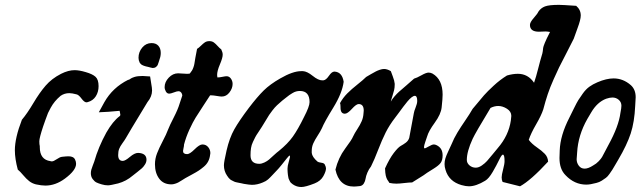

<svg xmlns="http://www.w3.org/2000/svg" viewBox="-20 -752 2586 775"><path d="M334 -339.8Q332 -338.9 329.1 -338.9Q320.3 -338.9 309.1 -354Q297.9 -369.1 289.1 -371.1Q270.5 -376 259.8 -376Q240.2 -376 224.6 -365.2Q210.9 -353.5 201.7 -342.3Q192.4 -331.1 184.6 -316.9Q176.8 -302.7 173.8 -295.9Q170.9 -289.1 163.6 -268.6Q156.2 -248 154.3 -242.2Q138.7 -195.3 138.7 -181.6Q138.7 -168.9 140.6 -162.1V-158.2Q140.6 -107.4 183.6 -101.6Q185.5 -100.6 189.5 -100.6Q196.3 -100.6 209 -109.4Q221.7 -118.2 230.5 -119.1Q248 -121.1 256.8 -121.1Q277.3 -121.1 283.2 -107.4Q287.1 -99.6 287.1 -90.8Q287.1 -64.5 242.2 -31.2Q204.1 -2.9 163.1 -2.9Q147.5 -2.9 125 -7.8Q109.4 -11.7 97.7 -21Q85.9 -30.3 73.7 -44.9Q61.5 -59.6 51.8 -67.4Q40 -111.3 40 -145.5Q40 -195.3 68.4 -268.6Q89.8 -293.9 114.7 -335.9Q139.6 -377.9 164.1 -406.2Q188.5 -434.6 226.6 -454.1Q255.9 -468.8 281.2 -468.8Q299.8 -468.8 326.2 -460.9Q353.5 -453.1 365.7 -441.9Q377.9 -430.7 377.9 -404.3Q377.9 -380.9 366.7 -363.3Q355.5 -345.7 334 -339.8Z M591.8 -578.1Q609.4 -578.1 619.1 -567.4Q628.9 -556.6 628.9 -538.1Q628.9 -530.3 627 -522Q625 -513.7 621.1 -502.9Q618.2 -494.1 616.7 -490.2Q615.2 -486.3 609.9 -481.9Q604.5 -477.5 596.7 -477.5Q589.8 -478.5 576.2 -482.4Q574.2 -482.4 569.3 -483.9Q564.5 -485.4 563 -485.8Q561.5 -486.3 557.6 -487.8Q553.7 -489.3 551.8 -490.7Q549.8 -492.2 547.9 -494.1Q545.9 -496.1 543.9 -499Q539.1 -508.8 539.1 -518.6Q539.1 -542 554.2 -560.1Q569.3 -578.1 591.8 -578.1ZM539.1 -134.8Q571.3 -132.8 571.3 -107.4Q571.3 -97.7 565.4 -88.4Q559.6 -79.1 553.2 -73.2Q546.9 -67.4 534.2 -57.6Q521.5 -47.9 515.6 -43Q489.3 -20.5 457 -11.7Q425.8 -3.9 416 -3.9Q403.3 -3.9 390.6 -7.8Q377 -11.7 369.1 -15.6Q361.3 -19.5 354 -29.3Q346.7 -39.1 346.7 -52.7Q346.7 -59.6 348.6 -66.9Q350.6 -74.2 354.5 -84Q358.4 -93.8 360.4 -99.6Q377 -158.2 409.2 -216.8Q435.5 -262.7 462.9 -283.2Q465.8 -285.2 465.8 -288.6Q465.8 -292 464.4 -296.9Q462.9 -301.8 462.9 -304.7Q414.1 -299.8 378.9 -298.8L401.4 -339.8Q434.6 -398.4 497.1 -429.7H498Q501 -429.7 505.9 -433.6Q510.7 -437.5 522.9 -441.4Q535.2 -445.3 555.7 -445.3Q562.5 -445.3 585.9 -443.4Q586.9 -434.6 590.3 -415.5Q593.8 -396.5 593.8 -386.7Q593.8 -362.3 575.2 -339.8Q492.2 -203.1 487.3 -193.4Q483.4 -186.5 474.1 -173.8Q464.8 -161.1 460.9 -150.9Q457 -140.6 457 -126Q457 -102.5 475.6 -102.5Q485.4 -102.5 504.4 -118.7Q523.4 -134.8 537.1 -134.8Z M796.9 -168.9Q811.5 -168.9 820.3 -158.2Q829.1 -147.5 829.1 -133.8Q829.1 -132.8 828.6 -130.4Q828.1 -127.9 828.1 -127Q826.2 -111.3 819.8 -99.6Q813.5 -87.9 802.2 -78.6Q791 -69.3 782.2 -63.5Q773.4 -57.6 755.4 -47.9Q737.3 -38.1 728.5 -33.2Q723.6 -30.3 714.4 -24.4Q705.1 -18.6 699.7 -15.6Q694.3 -12.7 686.5 -10.3Q678.7 -7.8 671.9 -7.8Q639.6 -7.8 622.6 -30.8Q605.5 -53.7 605.5 -88.9Q605.5 -111.3 613.8 -132.8Q622.1 -154.3 636.7 -182.1Q651.4 -210 658.2 -228.5Q665 -246.1 681.6 -278.3Q698.2 -310.5 705.1 -334L715.8 -366.2Q715.8 -373 711.4 -378.4Q707 -383.8 700.2 -383.8Q694.3 -383.8 681.6 -378.9Q668.9 -374 663.1 -374Q654.3 -374 649.4 -382.8Q644.5 -391.6 644.5 -400.4Q644.5 -420.9 661.1 -438.5Q677.7 -456.1 699.2 -456.1Q704.1 -456.1 715.8 -455.1Q727.5 -454.1 734.4 -454.1Q742.2 -454.1 746.1 -455.1Q752 -462.9 754.9 -467.3Q757.8 -471.7 760.7 -480Q763.7 -488.3 764.6 -494.6Q765.6 -501 768.6 -519Q771.5 -537.1 775.4 -554.7Q782.2 -558.6 791 -567.4Q799.8 -576.2 807.1 -581.1Q814.5 -585.9 824.2 -585.9H826.2Q835.9 -585.9 843.3 -580.6Q850.6 -575.2 858.4 -566.4Q866.2 -557.6 873 -552.7Q878.9 -541 878.9 -531.2Q878.9 -518.6 867.7 -492.2Q856.4 -465.8 856.4 -449.2Q856.4 -443.4 857.4 -439.5H859.4Q866.2 -439.5 877.9 -441.9Q889.6 -444.3 894.5 -444.3Q905.3 -444.3 912.1 -434.6Q918.9 -424.8 918.9 -413.1Q918.9 -395.5 906.2 -378.9Q893.6 -362.3 875 -362.3Q869.1 -362.3 855 -364.7Q840.8 -367.2 833 -367.2H828.1Q822.3 -358.4 801.3 -326.2Q780.3 -293.9 769.5 -276.9Q758.8 -259.8 744.6 -229Q730.5 -198.2 722.7 -168V-166Q722.7 -162.1 720.7 -153.8Q718.8 -145.5 718.8 -142.6Q718.8 -129.9 735.4 -129.9Q746.1 -129.9 765.6 -149.4Q785.2 -168.9 796.9 -168.9Z M991.2 -125Q991.2 -90.8 1026.4 -90.8Q1036.1 -90.8 1047.4 -96.2Q1058.6 -101.6 1065.9 -107.9Q1073.2 -114.3 1085.9 -126Q1098.6 -137.7 1105.5 -142.6Q1141.6 -171.9 1162.1 -200.7Q1182.6 -229.5 1207 -279.3Q1229.5 -322.3 1229.5 -339.8Q1229.5 -384.8 1190.4 -384.8Q1182.6 -384.8 1175.3 -382.8Q1168 -380.9 1160.2 -376Q1152.3 -371.1 1147.9 -368.2Q1143.6 -365.2 1133.3 -356.9Q1123 -348.6 1119.1 -345.7Q1107.4 -335.9 1098.1 -327.1Q1088.9 -318.4 1079.6 -306.2Q1070.3 -293.9 1066.4 -288.1Q1062.5 -282.2 1051.8 -264.2Q1041 -246.1 1037.1 -240.2Q1033.2 -233.4 1023.4 -219.2Q1013.7 -205.1 1010.3 -198.2Q1006.8 -191.4 1001 -179.2Q995.1 -167 993.2 -154.3Q991.2 -141.6 991.2 -125ZM1041 -15.6Q1018.6 -5.9 997.1 -5.9Q988.3 -5.9 964.8 -9.8Q961.9 -10.7 954.1 -12.2Q946.3 -13.7 943.8 -14.2Q941.4 -14.6 934.6 -16.1Q927.7 -17.6 925.3 -19Q922.9 -20.5 917.5 -22.9Q912.1 -25.4 909.2 -27.8Q906.2 -30.3 902.8 -34.2Q899.4 -38.1 896.5 -43Q883.8 -61.5 883.8 -85Q883.8 -97.7 894.5 -144.5Q906.2 -195.3 925.8 -230Q945.3 -264.6 984.4 -316.4Q1018.6 -361.3 1044.4 -386.7Q1070.3 -412.1 1111.3 -435.5Q1162.1 -464.8 1195.3 -464.8H1203.1Q1219.7 -463.9 1242.2 -445.8Q1264.6 -427.7 1280.3 -427.7H1285.2Q1295.9 -428.7 1307.6 -445.8Q1319.3 -462.9 1329.1 -462.9H1332Q1361.3 -460 1367.2 -421.9Q1361.3 -376 1325.2 -317.4Q1289.1 -258.8 1279.3 -234.4Q1273.4 -221.7 1262.2 -204.6Q1251 -187.5 1244.6 -173.3Q1238.3 -159.2 1238.3 -142.6V-134.8Q1240.2 -118.2 1261.7 -99.6Q1265.6 -96.7 1276.9 -95.2Q1288.1 -93.8 1291 -87.9Q1295.9 -78.1 1295.9 -72.3Q1295.9 -60.5 1285.2 -41Q1274.4 -21.5 1250 -11.7Q1212.9 2.9 1196.3 2.9Q1177.7 2.9 1162.1 -7.8Q1158.2 -10.7 1154.8 -13.7Q1151.4 -16.6 1149.4 -21.5Q1147.5 -26.4 1146 -28.8Q1144.5 -31.2 1143.6 -37.6Q1142.6 -43.9 1142.1 -46.4Q1141.6 -48.8 1141.1 -56.6Q1140.6 -64.5 1140.6 -66.4V-72.3Q1140.6 -82 1145 -96.7Q1149.4 -111.3 1150.4 -117.2V-121.1Q1150.4 -124 1149.4 -124Q1146.5 -124 1137.7 -112.8Q1128.9 -101.6 1116.7 -86.4Q1104.5 -71.3 1097.7 -64.5Q1090.8 -57.6 1080.6 -46.4Q1070.3 -35.2 1062 -27.8Q1053.7 -20.5 1041 -15.6Z M1664.1 -344.7Q1664.1 -365.2 1654.3 -365.2Q1649.4 -365.2 1641.6 -359.4Q1633.8 -353.5 1624.5 -342.3Q1615.2 -331.1 1607.9 -321.3Q1600.6 -311.5 1590.3 -297.4Q1580.1 -283.2 1575.2 -277.3Q1551.8 -247.1 1536.6 -216.8Q1521.5 -186.5 1506.3 -147Q1491.2 -107.4 1477.5 -80.1Q1468.8 -69.3 1462.9 -55.2Q1457 -41 1455.6 -30.8Q1454.1 -20.5 1448.7 -11.7Q1443.4 -2.9 1433.6 -1Q1416 1 1408.2 1Q1348.6 1 1334 -67.4Q1345.7 -115.2 1373 -151.9Q1400.4 -188.5 1405.3 -201.2Q1411.1 -213.9 1422.4 -231Q1433.6 -248 1439.9 -262.7Q1446.3 -277.3 1447.3 -294.9Q1447.3 -296.9 1447.8 -300.8Q1448.2 -304.7 1448.2 -305.7Q1448.2 -332 1427.7 -332Q1418 -332 1400.4 -312.5Q1382.8 -293 1372.1 -293Q1354.5 -293 1354.5 -317.4V-320.3Q1354.5 -331.1 1352.5 -335.9Q1364.3 -357.4 1381.8 -375Q1399.4 -392.6 1422.9 -411.1Q1446.3 -429.7 1458 -441.4Q1463.9 -445.3 1477.1 -452.6Q1490.2 -460 1496.6 -463.4Q1502.9 -466.8 1512.7 -470.2Q1522.5 -473.6 1530.3 -473.6Q1543 -473.6 1557.6 -464.8Q1558.6 -461.9 1565.4 -443.8Q1572.3 -425.8 1573.2 -414.1V-410.2Q1573.2 -398.4 1570.8 -388.2Q1568.4 -377.9 1564 -364.7Q1559.6 -351.6 1557.6 -341.8Q1562.5 -351.6 1572.3 -362.8Q1582 -374 1590.8 -381.8Q1599.6 -389.6 1619.6 -406.7Q1639.6 -423.8 1651.4 -434.6Q1662.1 -437.5 1681.2 -448.2Q1700.2 -459 1710 -459Q1717.8 -459 1725.6 -455.1Q1766.6 -431.6 1766.6 -370.1Q1766.6 -353.5 1762.7 -318.4Q1759.8 -291 1734.9 -256.8Q1710 -222.7 1704.1 -201.2Q1703.1 -198.2 1697.3 -181.2Q1691.4 -164.1 1691.4 -158.2Q1691.4 -153.3 1694.3 -153.3Q1696.3 -153.3 1698.2 -154.3Q1704.1 -157.2 1710.9 -161.1Q1717.8 -165 1722.7 -167Q1727.5 -168.9 1731.4 -168.9Q1736.3 -168.9 1742.2 -166Q1766.6 -154.3 1766.6 -125Q1766.6 -105.5 1758.8 -94.7Q1751 -84 1730.5 -71.3Q1710 -58.6 1704.1 -54.7Q1691.4 -44.9 1670.9 -32.7Q1650.4 -20.5 1643.6 -15.6Q1632.8 -15.6 1612.3 -13.2Q1591.8 -10.7 1580.1 -10.7Q1566.4 -10.7 1551.8 -13.7Q1550.8 -15.6 1547.9 -20Q1544.9 -24.4 1543.5 -26.4Q1542 -28.3 1540 -33.7Q1538.1 -39.1 1537.1 -43.5Q1536.1 -47.9 1535.2 -55.7Q1534.2 -63.5 1534.2 -72.3Q1551.8 -111.3 1569.3 -134.3Q1586.9 -157.2 1597.7 -163.1Q1608.4 -168.9 1618.2 -176.3Q1627.9 -183.6 1631.8 -195.3Q1641.6 -250 1650.4 -294.9Q1651.4 -302.7 1657.7 -318.4Q1664.1 -334 1664.1 -344.7Z M2016.6 -101.6Q2016.6 -127.9 2009.8 -127.9Q2004.9 -127.9 1994.6 -106.4Q1984.4 -85 1968.8 -58.1Q1953.1 -31.2 1938.5 -22.5Q1901.4 0 1873 0Q1860.4 0 1842.8 -4.9Q1792 -19.5 1778.3 -66.4Q1774.4 -78.1 1774.4 -89.8Q1774.4 -101.6 1777.8 -112.8Q1781.2 -124 1790 -142.6Q1798.8 -161.1 1801.8 -168Q1812.5 -194.3 1826.2 -216.8Q1839.8 -239.3 1857.9 -265.6Q1876 -292 1887.7 -312.5Q1919.9 -351.6 1933.6 -367.2Q1947.3 -382.8 1972.7 -406.2Q1998 -429.7 2026.4 -447.3Q2049.8 -454.1 2070.3 -454.1Q2111.3 -454.1 2135.7 -418Q2143.6 -440.4 2152.3 -475.1Q2161.1 -509.8 2166 -525.4Q2169.9 -537.1 2170.9 -545.4Q2171.9 -553.7 2172.4 -558.6Q2172.9 -563.5 2179.2 -579.1Q2185.5 -594.7 2200.2 -623Q2188.5 -625 2182.6 -625Q2177.7 -625 2168.5 -624.5Q2159.2 -624 2155.3 -624Q2119.1 -624 2119.1 -651.4Q2119.1 -662.1 2134.3 -679.2Q2149.4 -696.3 2153.3 -705.1Q2163.1 -719.7 2179.7 -726.1Q2196.3 -732.4 2236.3 -732.4Q2249 -732.4 2305.7 -728.5Q2324.2 -712.9 2324.2 -689.5Q2324.2 -672.9 2311 -637.7Q2297.9 -602.5 2295.9 -595.7Q2289.1 -581.1 2266.6 -538.1Q2244.1 -495.1 2236.8 -480Q2229.5 -464.8 2214.8 -432.1Q2200.2 -399.4 2190.9 -371.6Q2181.6 -343.8 2172.9 -310.5Q2165 -286.1 2144 -250Q2123 -213.9 2114.3 -187.5Q2126 -171.9 2146.5 -157.7Q2167 -143.6 2179.2 -130.9Q2191.4 -118.2 2192.4 -99.6Q2122.1 -23.4 2079.1 0L2008.8 -17.6Q2004.9 -25.4 2004.9 -36.1Q2004.9 -45.9 2010.7 -67.9Q2016.6 -89.8 2016.6 -101.6ZM1864.3 -106.4Q1864.3 -93.8 1875 -84.5Q1885.7 -75.2 1900.4 -75.2Q1912.1 -75.2 1924.8 -84Q1937.5 -92.8 1945.8 -102.1Q1954.1 -111.3 1968.8 -129.4Q1983.4 -147.5 1989.3 -154.3Q2033.2 -205.1 2042 -265.6Q2043.9 -279.3 2043.9 -284.2Q2043.9 -301.8 2026.4 -313Q2008.8 -324.2 1991.2 -324.2Q1975.6 -324.2 1960 -316.4Q1898.4 -214.8 1887.7 -191.4Q1864.3 -140.6 1864.3 -106.4Z M2262.7 -44.9Q2238.3 -69.3 2238.3 -114.3Q2238.3 -119.1 2238.8 -128.9Q2239.3 -138.7 2239.3 -144.5Q2241.2 -205.1 2278.3 -277.3Q2283.2 -287.1 2295.9 -313Q2308.6 -338.9 2314.5 -348.1Q2320.3 -357.4 2332.5 -374.5Q2344.7 -391.6 2358.9 -401.9Q2373 -412.1 2391.6 -419.9Q2427.7 -435.5 2457 -435.5Q2495.1 -435.5 2526.4 -408.2Q2545.9 -390.6 2545.9 -359.4Q2545.9 -349.6 2543.9 -324.2Q2541 -259.8 2525.9 -213.4Q2510.7 -167 2475.6 -107.4Q2472.7 -102.5 2463.9 -87.4Q2455.1 -72.3 2451.7 -66.9Q2448.2 -61.5 2440.4 -50.3Q2432.6 -39.1 2425.8 -34.2Q2418.9 -29.3 2409.2 -22.9Q2399.4 -16.6 2387.7 -13.7Q2362.3 -6.8 2346.7 -6.8Q2298.8 -6.8 2262.7 -44.9ZM2307.6 -109.4Q2307.6 -94.7 2316.4 -83Q2325.2 -71.3 2339.8 -71.3Q2354.5 -71.3 2374 -84Q2386.7 -90.8 2396.5 -101.1Q2406.2 -111.3 2410.2 -118.2Q2414.1 -125 2422.9 -142.1Q2431.6 -159.2 2435.5 -166Q2477.5 -242.2 2484.4 -296.9Q2488.3 -316.4 2488.3 -325.2Q2488.3 -339.8 2477.5 -349.1Q2466.8 -358.4 2452.1 -358.4Q2441.4 -358.4 2426.8 -353.5Q2390.6 -339.8 2366.2 -297.9Q2364.3 -294.9 2350.6 -271.5Q2313.5 -206.1 2309.6 -136.7Q2309.6 -131.8 2308.6 -122.6Q2307.6 -113.3 2307.6 -109.4Z"/></svg>

Font: Essays1743
Style: Italic
Weight: 500
Italic angle: -10°
Designer: Based on the typeface in a 1743 English translation of the essays of Montaigne.  PostScript/TrueType font designed by Jo
Version: Version 002.100